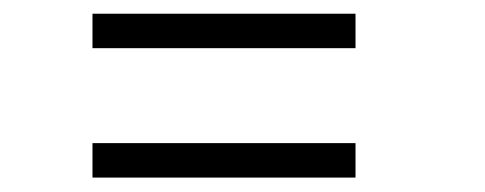

<svg xmlns="http://www.w3.org/2000/svg" viewBox="-20 -440 690 273"><path d="M111.5 -371.5V-420.5H485.5V-371.5ZM111.5 -187.5V-236.5H485.5V-187.5Z"/></svg>

Font: Trispace ExtraLight
Style: Regular
Weight: 200
Designer: Tyler Finck
Foundry: Etcetera Type Company
Version: Version 1.210; ttfautohint (v1.8.3)